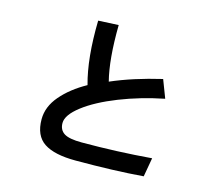

<svg xmlns="http://www.w3.org/2000/svg" viewBox="-111 -925 1222 1081"><g transform="rotate(15 500.0 -385.0)"><path d="M169.9 -161.1Q169.9 -234.4 225.1 -298.8Q280.3 -363.3 370.1 -413.1Q329.1 -559.6 334 -779.3L452.1 -785.2Q449.2 -585 480.5 -462.9Q606.4 -517.6 772.5 -556.6L812.5 -452.1Q675.8 -424.8 554.7 -377Q433.6 -329.1 361.3 -273.4Q289.1 -217.8 289.1 -170.9Q289.1 -130.9 318.8 -111.8Q348.6 -92.8 421.9 -92.8Q626 -92.8 828.1 -109.4L808.6 1Q638.7 14.6 415 14.6Q291 14.6 230.5 -25.4Q169.9 -65.4 169.9 -161.1Z"/></g></svg>

Font: Gothic A1
Style: Bold
Weight: 700
Version: Version 2.50